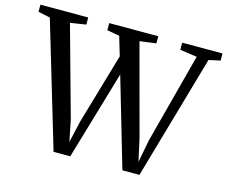

<svg xmlns="http://www.w3.org/2000/svg" viewBox="-122 -886 1217 1028"><g transform="rotate(15 486.0 -371.5)"><path d="M-19 -703.5V-743H246V-703.5L159 -690L297.5 -190.5L321 -73L348 -191.5L463 -585.5L431.5 -691.5L362.5 -703.5V-743H634.5V-703.5L544 -691.5L678.5 -190.5L706 -66L730 -191.5L861.5 -690L767 -703.5V-743H990.5V-703.5L927 -690L729 0H634.5L490.5 -492.5L345.5 0H253L47.5 -689.5Z"/></g></svg>

Font: Merriweather 60pt
Style: Regular
Weight: 400
Version: Version 2.100